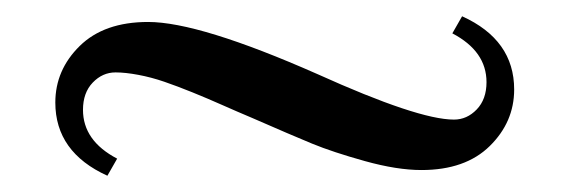

<svg xmlns="http://www.w3.org/2000/svg" viewBox="-20 -379 700 236"><path d="M122 -290Q106 -290 94 -277.5Q82 -265 82 -244Q82 -206 124 -184L112 -163Q48 -192 48 -253Q48 -293 78 -322.5Q108 -352 162 -352Q225 -352 370 -288Q494 -232 538 -232Q554 -232 566 -244.5Q578 -257 578 -278Q578 -316 536 -338L548 -359Q612 -330 612 -269Q612 -229 582 -199.5Q552 -170 498 -170Q468 -170 428.5 -181Q389 -192 363.5 -202.5Q338 -213 290 -234Q271 -242 253 -250Q235 -258 216.5 -265.5Q198 -273 182 -278.5Q166 -284 150 -287Q134 -290 122 -290Z"/></svg>

Font: Old Standard TT
Style: Regular
Weight: 400
Designer: Alexey Kryukov <alexios@thessalonica.org.ru>
Version: Version 1.0